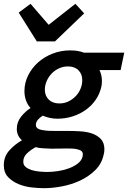

<svg xmlns="http://www.w3.org/2000/svg" viewBox="-23 -770 671 1006"><path d="M408 -350Q408 -382 388 -402Q368 -422 333 -422Q308 -422 285.5 -411.5Q263 -401 247 -384Q231 -367 221.5 -345Q212 -323 212 -300Q212 -268 232.5 -248Q253 -228 288 -228Q314 -228 335.5 -238.5Q357 -249 373.5 -266Q390 -283 399 -305Q408 -327 408 -350ZM142 121Q162 127 185 129Q208 131 225 131Q250 131 280.5 126.5Q311 122 338 112Q365 102 385 86.5Q405 71 410 49Q410 46 410.5 43.5Q411 41 411 38Q411 19 385 13Q371 9 355.5 8.5Q340 8 327 8Q311 8 289.5 8.5Q268 9 245 9Q224 8 202.5 7Q181 6 164 1Q138 15 118.5 33.5Q99 52 99 77Q99 94 110.5 104Q122 114 142 121ZM415 -494H628L609 -403H498Q511 -377 511 -346Q511 -339 510.5 -333Q510 -327 509 -320Q501 -281 480 -249.5Q459 -218 428 -195.5Q397 -173 358.5 -160.5Q320 -148 277 -148Q239 -148 201 -164Q185 -154 175 -142Q165 -130 165 -115Q165 -104 174.5 -97Q184 -90 209 -87Q221 -85 235 -84.5Q249 -84 264 -84H330Q363 -84 397 -82Q431 -80 458 -71Q487 -61 505.5 -41.5Q524 -22 524 13Q524 20 523 27Q522 34 520 41Q510 88 476 121.5Q442 155 397 176Q352 197 301.5 206.5Q251 216 208 216Q178 216 142.5 212Q107 208 75 195Q43 182 20 158.5Q-3 135 -3 95Q-3 50 26 18Q55 -14 92 -35Q65 -59 65 -95Q65 -130 87 -158Q109 -186 137 -204Q120 -223 112.5 -246Q105 -269 105 -292Q105 -336 124.5 -375Q144 -414 176.5 -443Q209 -472 252.5 -489Q296 -506 344 -506Q356 -506 368.5 -505Q381 -504 393 -501Q398 -500 402 -499Q406 -498 411 -496Q413 -496 415 -494ZM232 -640 372 -750 418 -700 265 -553H170L75 -704L137 -750Z"/></svg>

Font: Codetta
Style: Bold Italic
Weight: 700
Italic angle: -11°
Designer: Ulrich Proeller
Foundry: PROSA GmbH
Version: Version 2.00;September 29, 2018;FontCreator 11.5.0.2427 64-b